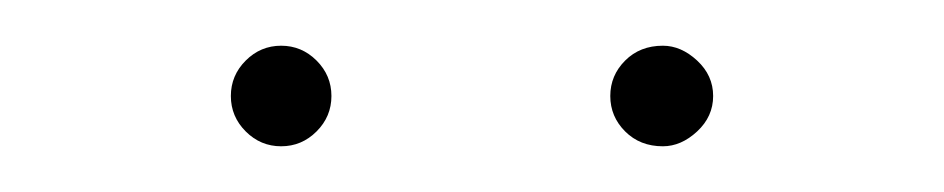

<svg xmlns="http://www.w3.org/2000/svg" viewBox="-20 -544 413 84"><path d="M103 -524Q112 -524 118.5 -517.5Q125 -511 125 -502Q125 -493 118.5 -486.5Q112 -480 103 -480Q94 -480 87.5 -486.5Q81 -493 81 -502Q81 -511 87.5 -517.5Q94 -524 103 -524ZM270 -524Q278 -524 285 -517.5Q292 -511 292 -502Q292 -493 285 -486.5Q278 -480 270 -480Q260 -480 253.5 -486.5Q247 -493 247 -502Q247 -511 253.5 -517.5Q260 -524 270 -524Z"/></svg>

Font: Josefin Sans Thin
Style: Regular
Weight: 250
Designer: Santiago Orozco
Foundry: Typemade
Version: Version 2.000